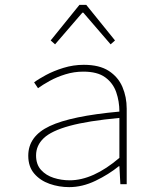

<svg xmlns="http://www.w3.org/2000/svg" viewBox="-20 -756 640 788"><path d="M264 12Q222 12 183.5 -1.5Q145 -15 120.5 -43.5Q96 -72 96 -117Q96 -197 184 -238.5Q272 -280 470 -298Q470 -340 457 -377.5Q444 -415 412 -438.5Q380 -462 322 -462Q284 -462 248.5 -451Q213 -440 184 -424Q155 -408 136 -394L120 -418Q137 -431 168.5 -448Q200 -465 240.5 -477.5Q281 -490 324 -490Q388 -490 426.5 -465Q465 -440 482.5 -399Q500 -358 500 -310V0H474L470 -74H468Q426 -40 372 -14Q318 12 264 12ZM266 -16Q314 -16 365 -39Q416 -62 470 -108V-272Q341 -260 266 -239.5Q191 -219 159.5 -189Q128 -159 128 -118Q128 -81 148.5 -58.5Q169 -36 200.5 -26Q232 -16 266 -16ZM206 -574 188 -590 306 -736H334L452 -590L434 -574L322 -704H318Z"/></svg>

Font: Source Code Pro ExtraLight ExtraLight
Style: Regular
Weight: 250
Monospace: yes
Version: Version 1.018;hotconv 1.0.116;makeotfexe 2.5.65601